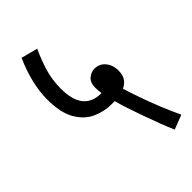

<svg xmlns="http://www.w3.org/2000/svg" viewBox="-215 -704 844 844"><g transform="rotate(-45 207.0 -282.5)"><path d="M347 67Q334 38 320 1Q306 -36 292 -75Q278 -114 266.5 -149Q255 -184 249 -208Q239 -208 229 -208Q183 -208 140.5 -227.5Q98 -247 71 -294Q44 -341 44 -423Q44 -473 57.5 -527.5Q71 -582 94 -632L171 -612Q149 -565 134.5 -516.5Q120 -468 120 -414Q120 -274 232 -274Q233 -274 233 -274Q230 -294 230 -310Q230 -342 248 -357Q266 -372 286 -372Q318 -372 337 -348.5Q356 -325 356 -292Q356 -264 344.5 -247Q333 -230 313 -221Q323 -188 339.5 -141Q356 -94 375.5 -46Q395 2 414 41Z"/></g></svg>

Font: Noto Sans ExtraCondensed
Style: Regular
Weight: 400
Width: 2
Designer: Monotype Design Team
Foundry: Monotype Imaging Inc.
Version: Version 2.013; ttfautohint (v1.8.4.7-5d5b)